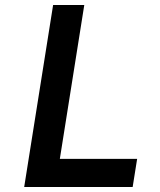

<svg xmlns="http://www.w3.org/2000/svg" viewBox="-20 -750 640 770"><path d="M77 0H512L530 -113H220L318 -730H193Z"/></svg>

Font: JetBrains Mono
Style: Bold Italic
Weight: 558
Italic angle: -9°
Monospace: yes
Designer: Philipp Nurullin, Konstantin Bulenkov
Foundry: JetBrains
Version: Version 2.305